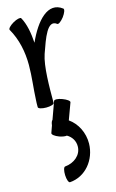

<svg xmlns="http://www.w3.org/2000/svg" viewBox="-156 -629 722 1190"><g transform="rotate(-15 205.0 -34.5)"><path d="M166 0C166 -104 166 -235 191 -308C224 -402 260 -510 315 -467C322 -462 341 -476 358 -498C375 -521 383 -543 376 -549C291 -614 205 -519 148 -391C144 -454 133 -515 108 -559C104 -566 80 -561 56 -547C32 -533 16 -516 20 -508C62 -435 79 -351 79 -267C79 -192 68 -117 65 -43C64 -31 64 -20 64 -8V-7C64 -6 64 -5 64 -3C64 -3 64 -1 64 0C64 9 87 16 115 16C143 16 166 9 166 0ZM172 -11 132 100C126 104 122 116 120 132L104 177C101 186 119 200 146 210C166 217 184 219 193 217C223 234 242 264 241 300C240 355 191 394 133 399C124 400 118 423 119 451C120 479 128 501 137 501C238 494 311 404 313 300C314 230 281 165 229 129L268 23C271 15 252 1 225 -9C199 -19 175 -20 172 -11Z"/></g></svg>

Font: Nupuram Condensed Medium
Style: Regular
Weight: 500
Width: 3
Designer: Santhosh Thottingal (santhosh.thottingal@gmail.com)
Foundry: SMC
Version: Version 1.000